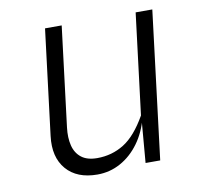

<svg xmlns="http://www.w3.org/2000/svg" viewBox="-67 -617 734 698"><g transform="rotate(-10 300.0 -268.0)"><path d="M238.5 11Q163 11 124 -34.2Q85 -79.5 94.5 -156.5L142.5 -545.5H204L158.5 -176.5Q154 -139.5 161.2 -110.2Q168.5 -81 189.8 -64.5Q211 -48 248 -48Q302.5 -48 347 -75.8Q391.5 -103.5 431 -173L477 -545.5H538.5L471.5 0H417.5L431 -161.5L435 -164.5Q421.5 -111.5 392.5 -72Q363.5 -32.5 324 -10.8Q284.5 11 238.5 11Z"/></g></svg>

Font: Spline Sans Mono Light
Style: Italic
Weight: 300
Italic angle: -4°
Monospace: yes
Version: Version 1.004